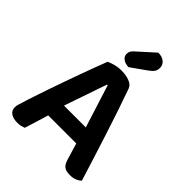

<svg xmlns="http://www.w3.org/2000/svg" viewBox="-237 -953 1084 1084"><g transform="rotate(45 305.0 -411.5)"><path d="M416 -143H192Q181 -106 168.5 -66Q156 -26 148 0Q138 4 126.5 7Q115 10 98 10Q64 10 45 -3.5Q26 -17 26 -42Q26 -54 29.5 -65.5Q33 -77 38 -92Q46 -120 59.5 -159.5Q73 -199 88.5 -245.5Q104 -292 122 -341.5Q140 -391 156.5 -437.5Q173 -484 188.5 -524.5Q204 -565 215 -594Q228 -601 253.5 -608Q279 -615 305 -615Q340 -615 369 -604.5Q398 -594 406 -571Q426 -516 450 -444.5Q474 -373 498.5 -297Q523 -221 546 -148Q569 -75 587 -17Q577 -6 559.5 1.5Q542 9 518 9Q483 9 468.5 -3.5Q454 -16 446 -43ZM304 -501Q295 -476 284.5 -445Q274 -414 262.5 -380.5Q251 -347 239 -312.5Q227 -278 216 -245H390L309 -501ZM381 -833Q413 -833 431 -817.5Q449 -802 449 -779Q449 -762 441.5 -749.5Q434 -737 413 -722L320 -656Q291 -657 275 -670Q259 -683 259 -701Q259 -712 263 -721Q267 -730 278 -740Z"/></g></svg>

Font: Baloo 2 Latin SemiBold
Style: Regular
Weight: 400
Designer: Sarang Kulkarni and Ek Type
Foundry: Ek Type
Version: Version 1.001